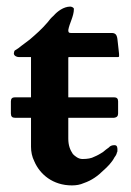

<svg xmlns="http://www.w3.org/2000/svg" viewBox="-20 -549 398 582"><path d="M327 -109C320 -109 314 -107 310 -102C304 -98 298 -93 292 -88C284 -83 276 -78 266 -74C257 -69 245 -67 230 -67C217.6 -67 207.7 -75.3 201 -82C192.8 -94.2 187 -107.6 187 -129V-192H326C334 -193 338 -197 338 -205V-242C338 -250 334 -254 326 -254H187V-372C187 -374 187 -375 188 -376H337C340 -376 341 -377 341 -379C341 -383 341 -388 340 -394L338 -412C335.1 -429.3 338.5 -449 319 -449H195C188.3 -449 187 -451.4 187 -458C190.5 -478.9 204 -499.5 204 -522C204 -526.1 196.8 -529 193 -529C172.9 -529 153.6 -514.2 143 -502C136 -496 129 -488 124 -481C106.7 -460.8 89.6 -445.8 70 -429L46 -411C39 -405 32 -400 25 -396C23.6 -396 22 -388.8 22 -387C22 -380.3 30 -376 37 -376H74V-254H25C17 -254 13 -250 13 -242V-205C13 -196 17 -192 25 -192H74V-104C74 -89 77 -74 84 -60C101 -20.3 140.4 13 198 13C211 13 223 11 234 6C257.9 -2 277.3 -16.3 293 -32C305.6 -43 319.6 -57.2 327 -72C330 -76 332 -79 332 -80C333 -81 334 -83 334 -86C336 -88 336 -91 336 -95C336 -101.6 335.5 -109 327 -109Z"/></svg>

Font: fbb
Style: Bold
Weight: 400
Designer: David J. Perry, Michael Sharpe
Version: Version 1.045